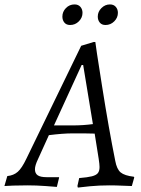

<svg xmlns="http://www.w3.org/2000/svg" viewBox="-63 -838 639 868"><path d="M542 -39 544 -36 533 3Q522 3 491.5 1.5Q461 0 432 0Q386 0 343.5 4Q301 8 289 10L287 3L295 -33Q333 -36 352.5 -41Q372 -46 379.5 -55.5Q387 -65 387 -83Q387 -95 383 -121L365 -234Q341 -235 265 -235Q222 -235 158 -227L109 -119Q95 -90 95 -73Q95 -54 107.5 -45.5Q120 -37 148 -37H204V-34L194 7Q182 6 142 3Q102 0 62 0Q27 0 -3 1Q-33 2 -43 3L-30 -42Q-1 -45 17.5 -61.5Q36 -78 56 -120L304 -631L360 -648H368Q368 -641 398.5 -448Q429 -255 458 -111Q465 -73 482.5 -58.5Q500 -44 542 -39ZM266 -271Q313 -271 357 -277L313 -544H306L181 -271ZM219 -763Q219 -785 235 -801.5Q251 -818 274 -818Q291 -818 300.5 -807Q310 -796 310 -780Q310 -758 293.5 -741.5Q277 -725 254 -725Q237 -725 228 -736Q219 -747 219 -763ZM379 -763Q379 -785 395.5 -801.5Q412 -818 434 -818Q451 -818 460.5 -807Q470 -796 470 -780Q470 -758 453.5 -741.5Q437 -725 414 -725Q397 -725 388 -736Q379 -747 379 -763Z"/></svg>

Font: Alegreya SC
Style: Italic
Weight: 400
Italic angle: -7°
Designer: Juan Pablo del Peral
Foundry: Huerta Tipografica
Version: Version 2.007; ttfautohint (v1.6)